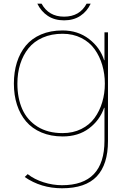

<svg xmlns="http://www.w3.org/2000/svg" viewBox="-20 -805 695 1040"><path d="M547.9 -352.1Q547.9 -404.8 533.9 -452.4Q520 -500 492.7 -538.3Q465.3 -576.7 420.4 -599.4Q375.5 -622.1 318.8 -622.1Q258.8 -622.1 211.4 -601.3Q164.1 -580.6 134.5 -543.7Q105 -506.8 89.6 -458.3Q74.2 -409.7 74.2 -352.1Q74.2 -273.4 100.6 -213.9Q127 -154.3 182.9 -119.1Q238.8 -84 318.8 -84Q375.5 -84 420.2 -106.2Q464.8 -128.4 492.2 -166Q519.5 -203.6 533.7 -251.2Q547.9 -298.8 547.9 -352.1ZM545.9 -629.9H564.9V-41Q564.9 85.9 504.2 150.4Q443.4 214.8 315.9 214.8Q202.1 214.8 113.8 153.8L129.9 138.2Q166 166.5 216.1 182.4Q266.1 198.2 315.9 198.2Q545.9 198.2 545.9 -43V-221.2H543.9Q520 -152.8 461.9 -109.4Q403.8 -65.9 319.8 -65.9Q255.4 -65.9 204.6 -87.4Q153.8 -108.9 121.3 -147.2Q88.9 -185.5 72 -237.5Q55.2 -289.6 55.2 -352.1Q55.2 -414.6 71.5 -466.8Q87.9 -519 119.9 -557.9Q151.9 -596.7 202.6 -618.4Q253.4 -640.1 318.8 -640.1Q401.9 -640.1 462.2 -593.8Q522.5 -547.4 543.9 -479H545.9ZM449.2 -785.2H471.2Q451.7 -743.2 415 -719Q378.4 -694.8 327.1 -694.8Q275.4 -694.8 239 -719Q202.6 -743.2 182.1 -785.2H205.1Q243.7 -714.8 327.1 -714.8Q411.6 -714.8 449.2 -785.2Z"/></svg>

Font: Sinkin Sans 100 Thin
Style: Regular
Weight: 100
Designer: Keith Bates
Foundry: K-Type
Version: Sinkin Sans (version 1.0)  by Keith Bates   •   © 2014   www